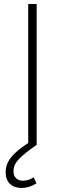

<svg xmlns="http://www.w3.org/2000/svg" viewBox="-20 -719 322 953"><path d="M47 130Q47 154 60 166Q73 178 94 178Q121 178 147 161L161 191Q125 214 87 214Q51 214 29.5 193.5Q8 173 8 136Q8 96 35 62Q62 28 120 -9V-699H162V0Q101 42 74 70.5Q47 99 47 130Z"/></svg>

Font: Gontserrat ExtraLight
Style: Regular
Weight: 275
Designer: Julieta Ulanovsky
Foundry: Julieta Ulanovsky
Version: Version 6.001